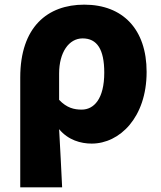

<svg xmlns="http://www.w3.org/2000/svg" viewBox="-20 -603 693 825"><path d="M67 202H247C243 120 239 38 234 -48C273 -1 327 14 374 14C494 14 610 -98 610 -294C610 -477 508 -583 342 -583C184 -583 67 -487 67 -270ZM331 -132C299 -132 267 -139 234 -174V-287C234 -378 276 -438 335 -438C397 -438 428 -391 428 -291C428 -177 383 -132 331 -132Z"/></svg>

Font: Noto Sans T Chinese Black
Style: Bold
Weight: 900
Designer: Ryoko NISHIZUKA (kana & ideographs); Paul D. Hunt (Latin, Greek & Cyrillic); Wenlong ZHANG (bopomofo); Sandoll Communica
Foundry: Adobe Systems Incorporated
Version: Version 1.000;PS 1;hotconv 1.0.78;makeotf.lib2.5.61930